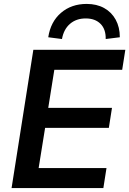

<svg xmlns="http://www.w3.org/2000/svg" viewBox="-20 -959 659 979"><path d="M39 0 150 -705H619L603 -603H257L226 -409H551L535 -307H210L177 -102H523L507 0ZM296 -760 226 -769Q238 -848 291 -893.5Q344 -939 422 -939Q473 -939 511 -918Q549 -897 570 -858.5Q591 -820 591 -769L519 -760Q520 -810 492.5 -837.5Q465 -865 417 -865Q369 -865 337 -837.5Q305 -810 296 -760Z"/></svg>

Font: Nunito Sans 12pt ExtraLight 12pt
Style: Bold Italic
Weight: 700
Italic angle: -9°
Version: Version 3.101;gftools[0.9.27]